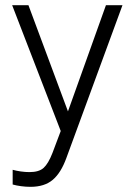

<svg xmlns="http://www.w3.org/2000/svg" viewBox="-20 -507 522 743"><path d="M98 216Q80 216 61.5 213.5Q43 211 29 207V150Q43 154 60.5 156.5Q78 159 94 159Q131 159 149 142.5Q167 126 183 85L215 0L27 -487H90L243 -76L390 -487H454L237 104Q216 162 184 189Q152 216 98 216Z"/></svg>

Font: Zen Kaku Gothic Antique
Style: Regular
Weight: 400
Designer: Yoshimichi Ohira
Foundry: Positype
Version: Version 1.001